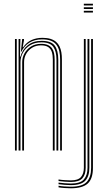

<svg xmlns="http://www.w3.org/2000/svg" viewBox="-20 -810 580 1033"><path d="M303.5 0V-490Q303.5 -514.2 299.1 -534Q294.8 -553.8 284.1 -568.2Q273.5 -582.8 254.6 -590.5Q235.8 -598.2 206.5 -598.2Q165.8 -598.2 137.5 -580.1Q109.2 -562 95 -531.8H92.5L99.2 -600H109V-593L102.2 -556H104.5Q123 -582.8 149.4 -594.6Q175.8 -606.5 208.2 -606.5Q233.2 -606.5 251.4 -600.9Q269.5 -595.2 281.4 -585.1Q293.2 -575 300.2 -560.6Q307.2 -546.2 310.1 -528.6Q313 -511 313 -490.5V0ZM60.5 0V-600H70.2V0ZM99.5 0V-476.5Q99.5 -500.5 111.6 -522.8Q123.8 -545 146.5 -559.6Q169.2 -574.2 201.2 -574.2Q222.8 -574.2 237 -568.1Q251.2 -562 259.4 -550.8Q267.5 -539.5 270.8 -523.9Q274 -508.2 274 -489V0H264.2V-489Q264.2 -512.8 258.9 -530Q253.5 -547.2 239.6 -556.6Q225.8 -566 200.2 -566Q173.8 -566 153.2 -553.5Q132.8 -541 121.1 -520.6Q109.5 -500.2 109.5 -476.8L109.2 0ZM80 0V-600H89.8L87.5 -505.2H89.8Q100.2 -543.5 129.8 -567Q159.2 -590.5 204.2 -590.2Q256.2 -590.2 274.9 -563.9Q293.5 -537.5 293.5 -489.8V0H283.8V-489.5Q283.8 -534.2 266.5 -558.2Q249.2 -582.2 202.8 -582.2Q167.2 -582.2 142.1 -566.8Q117 -551.2 103.6 -526.9Q90.2 -502.5 90.2 -476.5V0ZM431 -780.5V-790H480V-780.5ZM431 -742.5V-752H480V-742.5ZM431 -761.5V-771H480V-761.5ZM361.2 203Q348 203 326.8 201.6Q305.5 200.2 295 197.8V189.2Q306.5 191.8 327.8 193.1Q349 194.5 361.2 194.5Q422.5 194.5 446.4 168.9Q470.2 143.2 470.2 93V-600H480V93Q480 151.8 452 177.4Q424 203 361.2 203ZM361.2 186Q347.5 186 326.6 184.4Q305.8 182.8 295 181V172.5Q307 174.2 327.5 175.9Q348 177.5 361.2 177.5Q412.5 177.5 431.6 155Q450.8 132.5 450.8 92.8V-600H460.8V92.8Q460.8 138.5 438.8 162.2Q416.8 186 361.2 186ZM361.2 169Q348 169 327.6 167.4Q307.2 165.8 295 164V155.5Q308 158 328.8 159.2Q349.5 160.5 361.2 160.5Q400.5 160.5 415.9 142.2Q431.2 124 431.2 92.5V-600H441V92.5Q441 128.8 423.4 148.9Q405.8 169 361.2 169Z"/></svg>

Font: Big Shoulders Inline Text ExtraLight
Style: Regular
Weight: 250
Version: Version 2.002